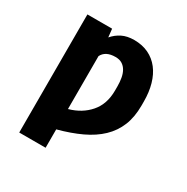

<svg xmlns="http://www.w3.org/2000/svg" viewBox="-170 -702 1029 1054"><g transform="rotate(30 344.5 -175.0)"><path d="M90.6 -545.5H247.2L252.8 -493.3Q276.3 -521 308.2 -536.8Q340.2 -552.6 383.9 -552.6Q435.7 -552.6 475.7 -533.4Q515.6 -514.2 542.8 -479Q570 -443.9 584 -394.9Q598 -345.9 598 -286.2V-259.6Q598 -187.5 575.6 -132.6Q553.3 -77.8 509.9 -36.4Q466.6 5 403.2 34.8Q339.8 64.6 257.8 86.6V203.1H90.6ZM383.5 -119Q430.8 -173.7 430.8 -259.6V-286.2Q430.8 -313.2 426.5 -337.5Q422.2 -361.9 411.9 -380.3Q401.6 -398.8 384.6 -409.6Q367.5 -420.5 341.6 -420.5Q279.1 -420.5 257.8 -377.8V-42.3Q336.3 -64.3 383.5 -119Z"/></g></svg>

Font: Inter P Extra Bold
Style: Regular
Weight: 800
Designer: Rasmus Andersson
Foundry: rsms
Version: Version 3.018;git-588b23468